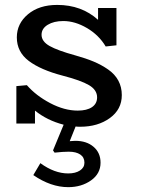

<svg xmlns="http://www.w3.org/2000/svg" viewBox="-20 -504 587 785"><path d="M308.1 14.2Q294.9 14.2 289.1 13.2L265.1 73.2Q267.6 73.2 275.4 72.5Q283.2 71.8 288.1 71.8Q334 71.8 362.5 96.2Q391.1 120.6 391.1 161.1Q391.1 206.1 352.1 233.6Q313 261.2 258.8 261.2Q188 261.2 116.2 211.9L145 163.1Q202.6 205.1 258.8 205.1Q288.6 205.1 306.9 193.1Q325.2 181.2 325.2 161.1Q325.2 139.2 308.1 127.7Q291 116.2 261.2 116.2Q237.3 116.2 203.1 120.1L196.8 110.8L240.2 5.9Q172.4 -11.7 123 -51.8V1H46.9V-151.9L89.8 -155.8Q127.4 -112.8 185.3 -82.3Q243.2 -51.8 297.9 -51.8Q335 -51.8 356 -65.9Q377 -80.1 377 -106Q377 -136.2 344 -155.8Q311 -175.3 235.8 -194.8Q146 -218.3 97.4 -255.1Q48.8 -292 48.8 -351.1Q48.8 -407.7 94.5 -445.8Q140.1 -483.9 213.9 -483.9Q313.5 -483.9 380.9 -422.9V-471.2H456.1V-318.8L412.1 -314Q384.3 -360.8 335.4 -389.4Q286.6 -418 238.8 -418Q200.2 -418 175 -402.6Q149.9 -387.2 149.9 -361.8Q149.9 -334.5 182.9 -315.9Q215.8 -297.4 287.1 -277.8Q331.1 -265.6 363 -252.2Q395 -238.8 422.4 -219.7Q449.7 -200.7 463.9 -174.3Q478 -147.9 478 -115.2Q478 -56.6 429 -21.2Q379.9 14.2 308.1 14.2Z"/></svg>

Font: BioRhyme
Style: Regular
Weight: 400
Designer: Aoife Mooney
Foundry: Aoife Mooney Type
Version: Version 1.500;PS 001.500;hotconv 1.0.88;makeotf.lib2.5.64775